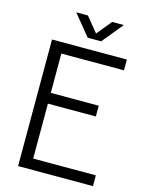

<svg xmlns="http://www.w3.org/2000/svg" viewBox="-130 -956 776 1033"><g transform="rotate(15 258.5 -440.0)"><path d="M75 0V-705H492V-645H126L143 -662V-42L126 -60H492V0ZM117 -366V-426H410V-366ZM258 -764 163 -880H228L313 -776H278L363 -880H428L333 -764Z"/></g></svg>

Font: TikTok Sans Light
Style: Regular
Weight: 300
Version: Version 4.000